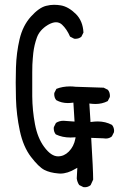

<svg xmlns="http://www.w3.org/2000/svg" viewBox="-20 -783 540 811"><path d="M332 7.3Q335 7.8 339.4 7.8Q343.8 7.8 350.3 5.9Q356.9 3.9 362.8 -1L373.5 -24.4Q373.5 -64 365.2 -200.7L417.5 -198.7Q422.4 -197.8 426.8 -197.8Q441.9 -197.8 452.6 -207L461.4 -224.6Q461.9 -227.5 461.9 -231.9Q461.9 -236.3 460 -242.9Q458 -249.5 453.1 -255.4Q425.8 -270 392.6 -270Q379.9 -270 362.3 -267.6L357.4 -345.7Q373.5 -343.8 383.3 -343.8Q411.6 -343.8 435.1 -356L443.8 -373Q444.3 -375.5 444.3 -377.9Q444.3 -393.6 435.5 -403.8L418 -412.6L299.3 -416.5Q286.6 -418 275.9 -418Q244.1 -418 218.3 -407.7L209.5 -390.6Q209 -388.2 209 -385.7Q209 -370.1 217.8 -359.9Q239.7 -347.7 266.6 -347.7Q275.9 -347.7 290 -349.6L294.9 -269.5L260.3 -272Q254.4 -272.9 248.5 -272.9Q230 -272.9 216.3 -263.7L207.5 -246.1Q207 -243.7 207 -241.2Q207 -225.6 215.8 -215.3Q243.2 -202.1 277.8 -202.1Q285.6 -202.1 299.3 -203.1L298.3 -197.3Q292 -164.1 270.5 -142.6Q250.5 -122.6 225.1 -122.6Q195.8 -122.6 166.5 -162.6Q138.7 -200.2 127.7 -258.5Q116.7 -316.9 116.2 -376.5Q116.2 -405.8 116.2 -431.9Q116.2 -458 116.2 -476.8Q116.2 -495.6 116.7 -509.3Q118.2 -536.6 120.6 -559.1Q124.5 -592.8 135.7 -624Q147 -656.2 182.1 -677.7Q201.7 -689 216.3 -689Q231 -689 241.7 -679.2Q262.2 -660.2 275.9 -628.4L293 -619.6Q295.4 -619.1 297.9 -619.1Q313.5 -619.1 323.7 -627.9L332.5 -645.5Q330.1 -694.8 299.8 -724.6Q268.6 -754.9 236.8 -760.3Q223.1 -762.7 207.8 -762.7Q192.4 -762.7 174.8 -758.3Q145 -751 110.6 -712.9Q76.2 -674.8 62.7 -617.4Q49.3 -560.1 47.4 -498Q46.4 -466.8 46.4 -434.1Q46.4 -401.4 47.4 -366.7Q49.3 -298.3 63.7 -230.7Q78.1 -163.1 110.8 -120.4Q143.6 -77.6 167.2 -65.4Q190.9 -53.2 226.6 -50.3Q230.5 -49.8 234.4 -49.8Q265.6 -49.8 299.3 -70.3L306.6 -74.2L304.2 -29.3Q306.2 -13.7 314.5 -1.5Z"/></svg>

Font: Bakudai
Style: Light
Weight: 300
Version: Version 1.48